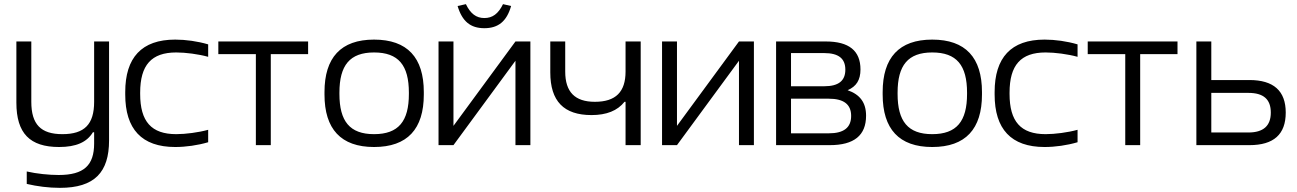

<svg xmlns="http://www.w3.org/2000/svg" viewBox="-20 -700 6256 926"><path d="M506 -23V-500H434V-209C434 -100 387 -53 281 -53C177 -53 131 -100 131 -209V-500H59V-205C59 -57 124 9 265 9C347 9 399 -14 428 -62H434V-8C434 97 385 144 263 144C216 144 157 138 109 127V187C160 199 215 206 269 206C436 206 506 131 506 -23Z M584 -256V-244C584 -78 663 9 825 9C876 9 933 1 984 -14V-74C937 -61 875 -53 830 -53C710 -53 656 -114 656 -247V-253C656 -386 710 -447 830 -447C875 -447 937 -439 984 -426V-486C933 -501 876 -509 825 -509C663 -509 584 -422 584 -256Z M1214 0H1286V-439H1466V-500H1033V-439H1214Z M1545 -256V-244C1545 -78 1624 9 1784 9C1945 9 2024 -78 2024 -244V-256C2024 -422 1945 -509 1784 -509C1624 -509 1545 -422 1545 -256ZM1617 -247V-253C1617 -385 1667 -447 1784 -447C1902 -447 1952 -385 1952 -253V-247C1952 -115 1902 -53 1784 -53C1667 -53 1617 -115 1617 -247Z M2095 0H2167L2466 -407V0H2538V-500H2466L2167 -93V-500H2095ZM2187 -671 2227 -680C2249 -634 2277 -613 2316 -613C2355 -613 2383 -633 2406 -680L2445 -671C2424 -597 2383 -564 2316 -564C2249 -564 2209 -597 2187 -671Z M3070 0V-500H2997V-355C2997 -257 2950 -209 2849 -209C2753 -209 2706 -256 2706 -355V-500H2634V-351C2634 -212 2699 -145 2833 -145C2905 -145 2958 -166 2992 -209H2997V0Z M3173 0H3245L3544 -407V0H3616V-500H3544L3245 -93V-500H3173Z M3723 0H3982C4099 0 4157 -47 4157 -142C4157 -205 4128 -244 4068 -265C4110 -283 4130 -314 4130 -365C4130 -455 4075 -500 3963 -500H3723ZM3795 -57V-224H3977C4049 -224 4085 -197 4085 -141C4085 -84 4049 -57 3977 -57ZM3795 -284V-444H3955C4024 -444 4057 -418 4057 -364C4057 -310 4024 -284 3955 -284Z M4237 -256V-244C4237 -78 4316 9 4476 9C4637 9 4716 -78 4716 -244V-256C4716 -422 4637 -509 4476 -509C4316 -509 4237 -422 4237 -256ZM4309 -247V-253C4309 -385 4359 -447 4476 -447C4594 -447 4644 -385 4644 -253V-247C4644 -115 4594 -53 4476 -53C4359 -53 4309 -115 4309 -247Z M4777 -256V-244C4777 -78 4856 9 5018 9C5069 9 5126 1 5177 -14V-74C5130 -61 5068 -53 5023 -53C4903 -53 4849 -114 4849 -247V-253C4849 -386 4903 -447 5023 -447C5068 -447 5130 -439 5177 -426V-486C5126 -501 5069 -509 5018 -509C4856 -509 4777 -422 4777 -256Z M5407 0H5479V-439H5659V-500H5226V-439H5407Z M5750 0H6006C6123 0 6181 -52 6181 -157C6181 -262 6122 -314 6006 -314H5822V-500H5750ZM5822 -61V-252H6001C6074 -252 6109 -221 6109 -157C6109 -93 6073 -61 6001 -61Z"/></svg>

Font: LT Wave Text Light
Style: Regular
Weight: 300
Designer: Daniel Lyons
Version: Version 2.5 (Glyphs App)